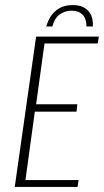

<svg xmlns="http://www.w3.org/2000/svg" viewBox="-20 -735 409 755"><path d="M266 -715Q292 -715 308 -706.5Q324 -698 332.5 -685.5Q341 -673 343.5 -658.5Q346 -644 345 -631H320Q320 -662 304.5 -677.5Q289 -693 263 -693Q235 -693 214.5 -678Q194 -663 186 -631H162Q167 -650 178.5 -669Q190 -688 211.5 -701.5Q233 -715 266 -715ZM38 0 122 -591H369L364 -564H155L122 -325H284L281 -296H117L80 -27H289L285 0Z"/></svg>

Font: Alumni Sans Thin ExtraLight
Style: Italic
Weight: 250
Italic angle: -8°
Version: Version 1.016